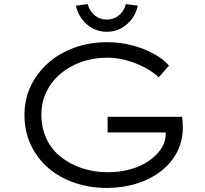

<svg xmlns="http://www.w3.org/2000/svg" viewBox="-20 -912 1006 942"><path d="M504 10Q420 10 346.5 -15Q273 -40 218 -87Q163 -134 131.5 -200.5Q100 -267 100 -349Q100 -425 131 -490Q162 -555 217 -603.5Q272 -652 346 -678.5Q420 -705 506 -705Q570 -705 628.5 -689.5Q687 -674 734.5 -648Q782 -622 809 -590L759 -533Q727 -562 686 -583Q645 -604 599 -616.5Q553 -629 507 -629Q438 -629 379 -608Q320 -587 276 -549.5Q232 -512 207.5 -461Q183 -410 183 -349Q183 -284 208 -231Q233 -178 278.5 -142Q324 -106 383 -86.5Q442 -67 509 -67Q568 -67 620 -81.5Q672 -96 711 -123Q750 -150 772 -184.5Q794 -219 793 -257V-287L810 -262H508V-339H873Q875 -330 875.5 -320.5Q876 -311 876.5 -302Q877 -293 877 -287Q877 -221 849 -166.5Q821 -112 770 -72.5Q719 -33 651 -11.5Q583 10 504 10ZM504 -756Q466 -756 434.5 -773Q403 -790 382 -818.5Q361 -847 352 -884L410 -892Q421 -855 446 -835.5Q471 -816 504 -816Q537 -816 562 -835.5Q587 -855 598 -892L656 -884Q648 -847 626.5 -818.5Q605 -790 574 -773Q543 -756 504 -756Z"/></svg>

Font: Lexend Mega Light
Style: Regular
Weight: 300
Version: Version 1.007